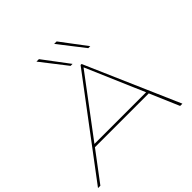

<svg xmlns="http://www.w3.org/2000/svg" viewBox="-261 -1161 1372 1372"><g transform="rotate(-45 425.5 -475.0)"><path d="M-30 0 504 -710H514L823 0H800L705 -222H161L-6 0ZM175 -241H697L507 -683ZM449 -756 298 -950H323L469 -756ZM628 -756 477 -950H502L648 -756Z"/></g></svg>

Font: Georama Extra Expanded Thin
Style: Italic
Weight: 100
Width: 8
Italic angle: -9°
Designer: Jean-Baptiste Levee
Foundry: Production Type
Version: Version 1.000